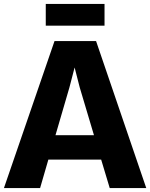

<svg xmlns="http://www.w3.org/2000/svg" viewBox="-22 -955 763 975"><path d="M181.6 0H-2L254.9 -746.6H465.8L720.7 0H535.2L491.7 -144.5H223.6ZM330.6 -511.2 259.8 -268.6H455.1L382.8 -511.2L356.9 -612.3ZM210.4 -824.7V-935.1H508.8V-824.7Z"/></svg>

Font: HaufeMerriweatherSans
Style: Bold
Weight: 700
Designer: Eben Sorkin
Foundry: Eben Sorkin
Version: Version 1.56